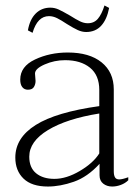

<svg xmlns="http://www.w3.org/2000/svg" viewBox="-20 -672 502 702"><path d="M82 -561Q89 -601 110.5 -622.5Q132 -644 164 -644Q180 -644 195 -637Q210 -630 236 -615Q258 -601 272.5 -594Q287 -587 301 -587Q324 -587 338 -603.5Q352 -620 362 -652L379 -643Q371 -601 350 -578Q329 -555 295 -555Q280 -555 264.5 -562Q249 -569 225 -584Q204 -598 189 -605.5Q174 -613 159 -613Q117 -613 99 -552ZM36 -96Q36 -168 110.5 -215Q185 -262 343 -284V-343Q343 -397 309 -424.5Q275 -452 218 -452Q179 -452 143.5 -436.5Q108 -421 108 -403Q108 -397 109 -389.5Q110 -382 110 -376Q110 -364 104 -354Q98 -344 82 -344Q69 -344 61.5 -353.5Q54 -363 54 -381Q54 -429 108 -454.5Q162 -480 228 -480Q307 -480 351.5 -444Q396 -408 396 -345V-46Q396 -31 400.5 -23.5Q405 -16 416 -16Q427 -16 449 -24V-13Q438 -2 422 4Q406 10 390 10Q371 10 357.5 -0.5Q344 -11 344 -31V-73Q300 -25 250 -7.5Q200 10 155 10Q96 10 66 -19Q36 -48 36 -96ZM343 -111V-257Q224 -238 155.5 -196.5Q87 -155 87 -99Q87 -59 112 -38.5Q137 -18 179 -18Q223 -18 272 -47Q321 -76 343 -111Z"/></svg>

Font: Taviraj ExtraLight
Style: Regular
Weight: 275
Designer: Katatrad Team
Foundry: CadsonDemak
Version: Version 1.001